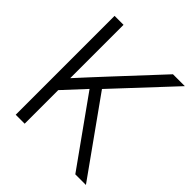

<svg xmlns="http://www.w3.org/2000/svg" viewBox="-197 -864 999 999"><g transform="rotate(45 302.5 -364.0)"><path d="M75.7 0V-727.5H141.6V-335Q175.3 -372.1 208.5 -408Q241.7 -443.8 276.9 -481.9L505.4 -727.5H592.8L298.3 -412.1L592.3 0H514.2L252.4 -366.7L141.6 -247.1V0Z"/></g></svg>

Font: Inter Display Light
Style: Regular
Weight: 300
Designer: Rasmus Andersson
Foundry: rsms
Version: Version 4.000;git-a52131595